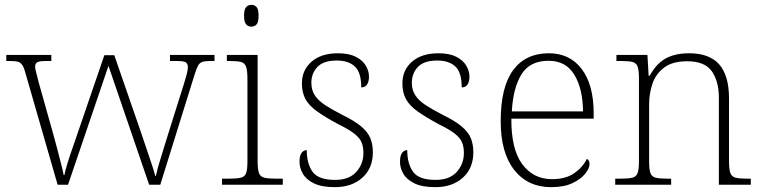

<svg xmlns="http://www.w3.org/2000/svg" viewBox="-20 -763 3148 793"><path d="M86 -458Q80 -482 73 -493Q66 -504 55.5 -507.5Q45 -511 24 -511H6V-536H192V-511H168Q142 -511 133.5 -505.5Q125 -500 125 -487Q125 -479 131 -457.5Q137 -436 140 -422L200 -209Q207 -185 215.5 -151.5Q224 -118 232 -87.5Q240 -57 243 -40H246Q249 -57 258.5 -88Q268 -119 280 -153Q292 -187 300 -211L411 -535H452L559 -226Q565 -208 574 -181.5Q583 -155 592.5 -127Q602 -99 610 -74.5Q618 -50 621 -37H624Q629 -62 643 -107.5Q657 -153 675 -211L741 -421Q747 -440 751.5 -457.5Q756 -475 756 -485Q756 -499 748 -505Q740 -511 712 -511H682V-536H866V-511H846Q826 -511 815 -507Q804 -503 798 -492Q792 -481 784 -456L642 0H596L428 -491L261 0H218Z M897 0V-25H924Q958 -25 974.5 -29Q991 -33 996.5 -48Q1002 -63 1002 -97V-435Q1002 -471 996.5 -487Q991 -503 975.5 -507Q960 -511 932 -511H917V-536H1044V-98Q1044 -64 1049.5 -48.5Q1055 -33 1072 -29Q1089 -25 1122 -25H1148V0ZM1018 -653Q1005 -653 996.5 -662.5Q988 -672 988 -698Q988 -724 996.5 -733.5Q1005 -743 1018 -743Q1032 -743 1040 -733.5Q1048 -724 1048 -698Q1048 -672 1040 -662.5Q1032 -653 1018 -653Z M1363 10Q1308 10 1276 -6Q1244 -22 1230.5 -46Q1217 -70 1217 -95Q1217 -112 1221 -122.5Q1225 -133 1232 -138Q1239 -143 1247 -143Q1247 -87 1271 -53.5Q1295 -20 1364 -20Q1422 -20 1451.5 -53Q1481 -86 1481 -131Q1481 -156 1473.5 -174.5Q1466 -193 1444 -210.5Q1422 -228 1379 -249Q1323 -279 1289.5 -303Q1256 -327 1241.5 -354Q1227 -381 1227 -418Q1227 -474 1267 -508.5Q1307 -543 1376 -543Q1421 -543 1449.5 -528.5Q1478 -514 1491 -491.5Q1504 -469 1504 -447Q1504 -426 1496 -414Q1488 -402 1472 -402Q1472 -464 1445.5 -488.5Q1419 -513 1371 -513Q1316 -513 1291 -486.5Q1266 -460 1266 -421Q1266 -391 1280.5 -369Q1295 -347 1323.5 -328.5Q1352 -310 1393 -289Q1444 -264 1471.5 -241Q1499 -218 1509.5 -192.5Q1520 -167 1520 -134Q1520 -68 1476.5 -29Q1433 10 1363 10Z M1778 10Q1723 10 1691 -6Q1659 -22 1645.5 -46Q1632 -70 1632 -95Q1632 -112 1636 -122.5Q1640 -133 1647 -138Q1654 -143 1662 -143Q1662 -87 1686 -53.5Q1710 -20 1779 -20Q1837 -20 1866.5 -53Q1896 -86 1896 -131Q1896 -156 1888.5 -174.5Q1881 -193 1859 -210.5Q1837 -228 1794 -249Q1738 -279 1704.5 -303Q1671 -327 1656.5 -354Q1642 -381 1642 -418Q1642 -474 1682 -508.5Q1722 -543 1791 -543Q1836 -543 1864.5 -528.5Q1893 -514 1906 -491.5Q1919 -469 1919 -447Q1919 -426 1911 -414Q1903 -402 1887 -402Q1887 -464 1860.5 -488.5Q1834 -513 1786 -513Q1731 -513 1706 -486.5Q1681 -460 1681 -421Q1681 -391 1695.5 -369Q1710 -347 1738.5 -328.5Q1767 -310 1808 -289Q1859 -264 1886.5 -241Q1914 -218 1924.5 -192.5Q1935 -167 1935 -134Q1935 -68 1891.5 -29Q1848 10 1778 10Z M2256 10Q2160 10 2104 -61Q2048 -132 2048 -262Q2048 -404 2099.5 -473.5Q2151 -543 2247 -543Q2333 -543 2382.5 -478Q2432 -413 2432 -294V-273H2092Q2091 -147 2137 -85Q2183 -23 2260 -23Q2316 -23 2351.5 -47.5Q2387 -72 2404 -107Q2409 -104 2412 -99Q2415 -94 2415 -86Q2415 -68 2397 -45.5Q2379 -23 2344 -6.5Q2309 10 2256 10ZM2388 -303Q2387 -397 2352 -454.5Q2317 -512 2246 -512Q2168 -512 2133.5 -455.5Q2099 -399 2094 -303Z M2521 0V-25H2541Q2575 -25 2591.5 -29Q2608 -33 2613.5 -48.5Q2619 -64 2619 -98V-439Q2619 -473 2613.5 -488Q2608 -503 2592.5 -507Q2577 -511 2549 -511H2526V-536H2654L2659 -450H2663Q2684 -487 2707.5 -506.5Q2731 -526 2760.5 -534.5Q2790 -543 2826 -543Q2910 -543 2950.5 -497Q2991 -451 2991 -356V-98Q2991 -64 2996.5 -48.5Q3002 -33 3018.5 -29Q3035 -25 3068 -25H3081V0H2949V-361Q2949 -427 2920 -468.5Q2891 -510 2818 -510Q2757 -510 2722.5 -483.5Q2688 -457 2674.5 -416.5Q2661 -376 2661 -331V-97Q2661 -63 2666.5 -48Q2672 -33 2688.5 -29Q2705 -25 2738 -25H2752V0Z"/></svg>

Font: Noto Serif Bengali ExtraLight
Style: Regular
Weight: 250
Version: Version 2.003